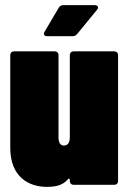

<svg xmlns="http://www.w3.org/2000/svg" viewBox="-20 -720 502 748"><path d="M349 -700H227C219 -700 213 -697 209 -690L154 -597C152 -594 151 -591 151 -588C151 -582 156 -579 164 -579H263C271 -579 276 -582 281 -588L358 -682C361 -685 362 -688 362 -691C362 -696 357 -700 349 -700ZM252 -505V-185C252 -164 244 -153 229 -153C215 -153 208 -164 208 -185V-505C208 -514 202 -520 193 -520H35C26 -520 20 -514 20 -505V-144C20 -31 92 8 162 8C193 8 223 4 245 -22C249 -26 252 -24 252 -19V-15C252 -6 258 0 267 0H425C434 0 440 -6 440 -15V-505C440 -514 434 -520 425 -520H267C258 -520 252 -514 252 -505Z"/></svg>

Font: Barlow Condensed Black
Style: Regular
Weight: 900
Width: 3
Designer: Jeremy Tribby
Foundry: Tribby Type
Version: Version 1.422;hotconv 1.0.109;makeotfexe 2.5.65596